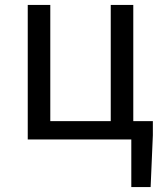

<svg xmlns="http://www.w3.org/2000/svg" viewBox="-20 -563 659 775"><path d="M597 -17V-74H518V-543H427V-74H183V-543H92V0H510V192H588Z"/></svg>

Font: Spoqa Han Sans Neo
Style: Regular
Weight: 400
Designer: [Spoqa Han Sans Neo] Dong-huui Kim ___ Younghwa Kang ___ Yujin Lee ___ [Noto Sans] Ryoko NISHIZUKA ____ (kana & ideograp
Foundry: Spoqa (http://www.spoqa-han-sans.com)
Version: Version 1.100;hotconv 1.0.109;makeotfexe 2.5.65596